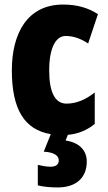

<svg xmlns="http://www.w3.org/2000/svg" viewBox="-20 -583 473 843"><path d="M361 126C361 76 326 42 268 34L278 9C323 5 362 -11 396 -39V-177C356 -145 314 -128 272 -128C222 -128 196 -177 196 -274C196 -371 224 -425 268 -425C302 -425 334 -414 367 -392L410 -521C366 -549 318 -563 257 -563C99 -563 32 -435 32 -274C32 -102 88 -13 203 6L172 83C213 85 238 98 238 121C238 140 225 149 201 149C186 149 168 146 146 141V231C171 237 200 240 233 240C316 240 361 196 361 126Z"/></svg>

Font: Noto Sans Arabic ExtCond Blk
Style: Regular
Weight: 900
Width: 2
Designer: Monotype Design Team, Nadine Chahine, Nizar Qandah and Khaled Hosny
Foundry: Monotype Imaging Inc.
Version: Version 2.012